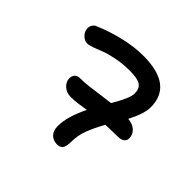

<svg xmlns="http://www.w3.org/2000/svg" viewBox="-157 -817 1013 1013"><g transform="rotate(45 350.0 -310.5)"><path d="M259.8 -211.9Q227.5 -211.9 205.8 -231.4Q184.1 -251 184.1 -275.9Q184.1 -294.9 194.3 -305.9Q204.6 -316.9 222.2 -316.9Q252 -316.9 284.7 -320.6Q317.4 -324.2 360.8 -330.6Q404.3 -336.9 432.1 -339.8Q484.9 -428.2 484.9 -462.9Q484.9 -499.5 462.9 -515.1Q440.9 -530.8 382.8 -530.8Q331.1 -530.8 284.4 -521.7Q237.8 -512.7 211.4 -502Q185.1 -491.2 159.9 -482.2Q134.8 -473.1 121.1 -473.1Q99.6 -473.1 82.3 -491.2Q64.9 -509.3 64.9 -532.2Q64.9 -545.4 72.3 -556.9Q79.6 -568.4 92.8 -573.2Q160.2 -602.1 234.9 -619.6Q309.6 -637.2 376 -637.2Q596.2 -637.2 596.2 -472.2Q596.2 -423.8 555.2 -345.2Q590.8 -342.3 611.3 -323.2Q631.8 -304.2 631.8 -275.9Q631.8 -259.8 619.4 -250Q606.9 -240.2 585 -240.2Q559.6 -240.2 492.2 -237.8Q461.4 -183.1 444.8 -138.7Q428.2 -94.2 428.2 -50.8Q428.2 -12.7 418.2 1.7Q408.2 16.1 384.8 16.1Q356 16.1 337.4 -2.4Q318.8 -21 318.8 -56.2Q318.8 -125 367.2 -224.1Q360.4 -223.1 339.6 -220Q318.8 -216.8 310.3 -215.6Q301.8 -214.4 286.9 -213.1Q272 -211.9 259.8 -211.9Z"/></g></svg>

Font: Shantell Sans Irregular Bouncy
Style: Regular
Weight: 500
Designer: Stephen Nixon, Anya Danilova, Shantell Martin
Foundry: Arrow Type
Version: Version 1.006;[9816181b4]